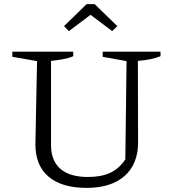

<svg xmlns="http://www.w3.org/2000/svg" viewBox="-20 -904 823 933"><path d="M401 9Q280 9 216 -45.5Q152 -100 152 -202L160 -607L40 -628V-653H336V-631Q316 -622 290 -617Q264 -612 228 -608V-199Q228 -123 273.5 -83.5Q319 -44 407 -44Q472 -44 515 -64Q558 -84 589 -129L595 -607L479 -628V-653H760V-631Q738 -622 711.5 -616.5Q685 -611 650 -608L651 -212Q651 -107 585.5 -49Q520 9 401 9ZM440 -884 550 -777 525 -753 420 -832 315 -753 291 -777 401 -884Z"/></svg>

Font: Piazzolla Thin Light
Style: Regular
Weight: 300
Version: Version 2.005